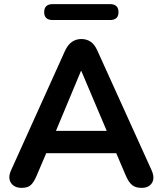

<svg xmlns="http://www.w3.org/2000/svg" viewBox="-20 -902 787 930"><path d="M235 -805Q194 -805 194 -843Q194 -882 235 -882H513Q554 -882 554 -843Q554 -805 513 -805ZM85 8Q49 8 33 -16.5Q17 -41 34 -78L295 -656Q309 -686 329 -699.5Q349 -713 374 -713Q400 -713 419.5 -699.5Q439 -686 452 -656L714 -78Q731 -40 716 -16Q701 8 666 8Q636 8 619.5 -6Q603 -20 590 -50L543 -160H204L157 -50Q144 -19 129 -5.5Q114 8 85 8ZM372 -558 251 -268H497L374 -558Z"/></svg>

Font: Chiron GoRound TC SB
Style: Regular
Weight: 500
Designer: Ryoko NISHIZUKA 西塚涼子 (kana, bopomofo & ideographs); Paul D. Hunt (Latin, Greek & Cyrillic); Sandoll Communications 산돌커뮤니
Foundry: Adobe
Version: Version 1.000;hotconv 1.1.1;makeotfexe 2.6.0